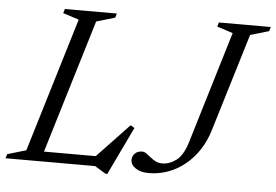

<svg xmlns="http://www.w3.org/2000/svg" viewBox="-68 -740 1204 838"><g transform="rotate(5 534.0 -321.5)"><path d="M324 -629 133.5 0H-18L-12 -18.5L69.5 -42.5L247.5 -630.5L177.5 -653L183.5 -671.5H411L405.5 -653ZM364 -33.5 513.5 -191 531 -180.5 430.5 29.5H423L374.5 0H96L110.5 -43.5H403.5ZM869 -202.5Q854 -152 827.8 -112.5Q801.5 -73 767.2 -45.8Q733 -18.5 693 -4.2Q653 10 610 10Q575 10 552.8 -4.5Q530.5 -19 530.5 -42Q530.5 -57 542 -69Q553.5 -81 574.5 -81Q583.5 -81 592.8 -74.2Q602 -67.5 612.8 -58.8Q623.5 -50 636.2 -43.5Q649 -37 664.5 -37Q696.5 -37 726 -58.8Q755.5 -80.5 773.5 -138.5L922 -630.5L852.5 -653L858 -671.5H1085.5L1080 -653L998.5 -629Z"/></g></svg>

Font: Newsreader 20pt
Style: Italic
Weight: 400
Italic angle: -17°
Version: Version 1.003